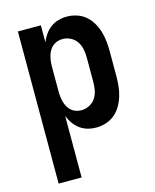

<svg xmlns="http://www.w3.org/2000/svg" viewBox="-112 -605 724 896"><g transform="rotate(-15 250.0 -156.5)"><path d="M59 215V-520H170V-438Q178 -458 190 -475Q202 -492 219 -504.5Q236 -517 256 -522.5Q276 -528 297 -528Q321 -528 344.5 -520.5Q368 -513 386.5 -497.5Q405 -482 417.5 -460.5Q430 -439 437 -416Q444 -393 446.5 -368.5Q449 -344 449 -320V-200Q449 -176 446.5 -151.5Q444 -127 437 -104Q430 -81 417.5 -59.5Q405 -38 386.5 -22.5Q368 -7 344.5 0.5Q321 8 297 8Q276 8 256 2.5Q236 -3 219 -15.5Q202 -28 190 -45Q178 -62 170 -82V215ZM251 -88Q271 -88 289.5 -97.5Q308 -107 319 -123.5Q330 -140 334 -160Q338 -180 338 -200V-320Q338 -340 334 -360Q330 -380 319 -396.5Q308 -413 289.5 -422.5Q271 -432 251 -432Q238 -432 225.5 -428Q213 -424 203 -415.5Q193 -407 186.5 -395.5Q180 -384 176.5 -371.5Q173 -359 171.5 -346Q170 -333 170 -320V-200Q170 -187 171.5 -174Q173 -161 176.5 -148.5Q180 -136 186.5 -124.5Q193 -113 203 -104.5Q213 -96 225.5 -92Q238 -88 251 -88Z"/></g></svg>

Font: Iosevka Curly
Style: Bold
Weight: 700
Monospace: yes
Designer: Belleve Invis
Foundry: Belleve Invis
Version: Version 22.1.2; ttfautohint (v1.8.4)